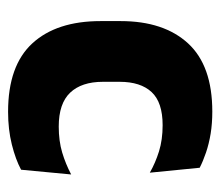

<svg xmlns="http://www.w3.org/2000/svg" viewBox="-56 -490 558 487"><g transform="rotate(90 223.5 -246.0)"><path d="M263 13Q146 13 89.5 -48.5Q33 -110 33 -221.5V-272.5Q33 -382 89.5 -443.5Q146 -505 262.5 -505Q292.5 -505 318.5 -500.8Q344.5 -496.5 366.5 -489Q388.5 -481.5 405 -473L417.5 -346.5Q393 -360.5 363.5 -369.8Q334 -379 297 -379Q239 -379 213 -351Q187 -323 187 -270V-227.5Q187 -173.5 214.5 -144.5Q242 -115.5 300.5 -115.5Q337 -115.5 366.2 -124.2Q395.5 -133 422 -147L410 -20Q384 -6 346 3.5Q308 13 263 13Z"/></g></svg>

Font: Anek Kannada Medium
Style: Bold
Weight: 700
Version: Version 1.003